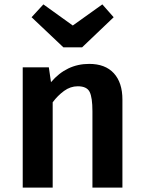

<svg xmlns="http://www.w3.org/2000/svg" viewBox="-20 -847 655 867"><path d="M82.6 0V-543.1H200.5L210.3 -475.9Q280.5 -558.5 382.6 -558.5Q455.4 -558.5 494.1 -516.2Q532.8 -473.8 532.8 -397.4V0H397.4V-344.6Q397.4 -406.2 384.9 -431.8Q372.3 -457.4 331.3 -457.4Q297.9 -457.4 269.2 -436.4Q240.5 -415.4 217.9 -385.1V0ZM442.1 -827.2 493.3 -769.2 350.8 -633.3H266.2L122.6 -769.2L175.9 -827.2L308.7 -731.8Z"/></svg>

Font: Fira Code SemiBold
Style: Regular
Weight: 600
Designer: Carrois Corporate, Edenspiekermann AG, Nikita Prokopov
Foundry: Carrois Corporate, Edenspiekermann AG, Nikita Prokopov
Version: Version 6.002